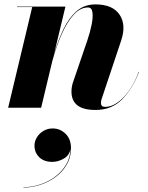

<svg xmlns="http://www.w3.org/2000/svg" viewBox="-20 -490 674 873"><path d="M136.8 172.4Q136.8 152 148 134Q159.2 116 178 105Q196.8 94 219.2 94Q253.2 94 278 118Q302.8 142 302.8 184.4Q302.8 224.8 283.8 257.8Q264.8 290.8 233.4 314.2Q202 337.6 163.8 350.2Q125.6 362.8 86.8 362.8V361.2Q124.8 361.2 162.4 348.8Q200 336.4 231 313.2Q262 290 281 257.8Q300 225.6 300.4 186.4Q296.4 215.6 270.6 230.8Q244.8 246 218 246Q179.6 246 158.2 224.6Q136.8 203.2 136.8 172.4ZM126.5 -458H57.5V-460H277.5L226 -245Q244.5 -307.5 269.2 -358.5Q294 -409.5 329 -439.8Q364 -470 414 -470Q491.5 -470 523.2 -424Q555 -378 531 -306L442 -39.5Q439 -30.5 439 -21.5Q439 -4 458 -4Q499.5 -4 542 -48Q584.5 -92 610.5 -163.5L612 -163Q583.5 -88 536 -39Q488.5 10 414 10Q305 10 305 -73.5Q305 -85 306.5 -94Q308 -103 310 -110L377 -306Q390 -344.5 396.8 -378.8Q403.5 -413 400.2 -434.5Q397 -456 380 -456Q345 -456 315 -423Q285 -390 260.5 -334.5Q236 -279 217.5 -211L167 0H17Z"/></svg>

Font: Bodoni* 96
Style: Bold Italic
Weight: 700
Italic angle: -13°
Version: Version 2.2